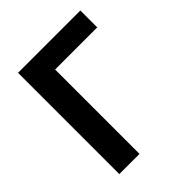

<svg xmlns="http://www.w3.org/2000/svg" viewBox="-205 -867 993 993"><g transform="rotate(-45 292.0 -370.5)"><path d="M91.3 0V-740.8H547.1V-617.3H239V0Z"/></g></svg>

Font: Noto Sans TC Thin
Style: Regular
Weight: 100
Designer: Ryoko NISHIZUKA 西塚涼子 (kana, bopomofo & ideographs); Paul D. Hunt (Latin, Greek & Cyrillic); Sandoll Communications 산돌커뮤니
Foundry: Adobe
Version: Version 2.004-H2;hotconv 1.0.118;makeotfexe 2.5.65603